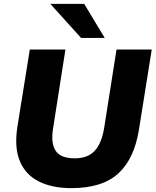

<svg xmlns="http://www.w3.org/2000/svg" viewBox="-20 -961 804 992"><path d="M53 0ZM348 11Q250 11 181.5 -23Q113 -57 83 -127.5Q53 -198 70 -307L134 -705H318L254 -296Q242 -221 267.5 -182Q293 -143 367 -143Q433 -143 469 -181.5Q505 -220 518 -299L582 -705H764L698 -292Q674 -141 591.5 -65Q509 11 348 11ZM399 -765 240 -941H415L521 -765Z"/></svg>

Font: Winston ExtraBold
Style: Italic
Weight: 800
Italic angle: -9°
Designer: Original fonts by Vernon Adams / Changes by Cristiano Sobral
Foundry: Original fonts by Vernon Adams / Changes by Cristiano Sobral
Version: Version 2.503;July 17, 2020;FontCreator 13.0.0.2655 64-bit